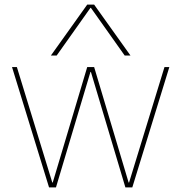

<svg xmlns="http://www.w3.org/2000/svg" viewBox="-20 -810 784 830"><path d="M192 0 32 -520H53L206 -21H208L357 -520H387L536 -21H538L691 -520H712L552 0H522L373 -499H371L222 0ZM200 -570 357 -790H387L544 -570H519L373 -776H371L225 -570Z"/></svg>

Font: M PLUS 1 Thin
Style: Regular
Weight: 100
Designer: Coji Morishita
Foundry: UNDERFOREST DESIGN
Version: Version 1.001